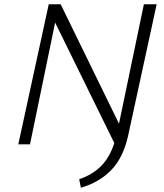

<svg xmlns="http://www.w3.org/2000/svg" viewBox="-20 -678 770 902"><path d="M716 -658 582 -41Q559 63 502.5 121Q446 179 360 204L352 164Q414 143 454.5 102.5Q495 62 517 -6L239 -572L121 0H66L209 -658H265L539 -97L656 -658Z"/></svg>

Font: Ysabeau Infant Semilight
Style: Italic
Weight: 300
Italic angle: -12°
Designer: Christian Thalmann (Catharsis Fonts)
Version: Version 0.003